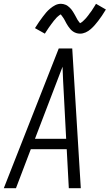

<svg xmlns="http://www.w3.org/2000/svg" viewBox="-29 -990 577 1010"><path d="M-9 0 280 -735H351L396 0H333L322 -205H133L55 0ZM319 -260 307 -490Q305 -527 303 -564.5Q301 -602 300 -639Q286 -602 271.5 -564.5Q257 -527 243 -490L155 -260ZM392 -813Q382 -813 372.5 -816Q363 -819 355 -824.5Q347 -830 341 -837Q335 -844 329.5 -852Q324 -860 320 -867.5Q316 -875 311 -884.5Q306 -894 300.5 -901Q295 -908 291 -914Q289 -914 285.5 -911.5Q282 -909 279 -906.5Q276 -904 272 -900.5Q268 -897 266.5 -895Q265 -893 263 -890.5Q261 -888 258.5 -885.5Q256 -883 254 -880.5Q252 -878 250 -875Q248 -872 245.5 -869Q243 -866 240.5 -862.5Q238 -859 235.5 -855.5Q233 -852 230 -848Q227 -844 224.5 -840Q222 -836 219 -831.5Q216 -827 213 -822.5Q210 -818 207 -813L155 -842Q166 -860 176.5 -875Q187 -890 196.5 -902.5Q206 -915 214 -924.5Q222 -934 235 -945Q248 -956 262 -963Q276 -970 292 -970Q298 -970 304.5 -968.5Q311 -967 317 -964.5Q323 -962 328 -958Q333 -954 337.5 -950Q342 -946 346 -941Q350 -936 353.5 -930.5Q357 -925 360 -920Q363 -915 366 -909.5Q369 -904 372.5 -897.5Q376 -891 379 -885.5Q382 -880 385.5 -876.5Q389 -873 392 -868Q394 -869 397.5 -871Q401 -873 404 -875.5Q407 -878 411 -882Q415 -886 417 -888Q419 -890 421 -892Q423 -894 425 -896.5Q427 -899 429 -901.5Q431 -904 433.5 -907Q436 -910 438 -913Q440 -916 442.5 -919.5Q445 -923 448 -926.5Q451 -930 453.5 -934Q456 -938 458.5 -942Q461 -946 464 -950.5Q467 -955 470 -960Q473 -965 476 -970L528 -940Q517 -922 507 -907Q497 -892 487.5 -880Q478 -868 469.5 -858Q461 -848 448.5 -837Q436 -826 421.5 -819.5Q407 -813 392 -813Z"/></svg>

Font: Iosevka SS04 Light
Style: Italic
Weight: 300
Italic angle: -9°
Monospace: yes
Designer: Belleve Invis
Foundry: Belleve Invis
Version: Version 19.0.0; ttfautohint (v1.8.4)